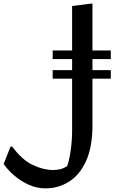

<svg xmlns="http://www.w3.org/2000/svg" viewBox="-57 -780 630 1057"><path d="M10 27Q64 100 123 128Q182 156 235 156Q256 156 274.5 151.5Q293 147 313 135Q325 99 332.5 46.5Q340 -6 340 -63V-747L443 -760H452V-91Q452 29 417 106Q382 183 323 220Q264 257 194 257Q146 257 102.5 237.5Q59 218 23 187.5Q-13 157 -37 123L1 27ZM233 -455V-502H553V-455ZM233 -347V-394H553V-347Z"/></svg>

Font: Kufam Medium
Style: Regular
Weight: 500
Designer: Wael Morcos, Artur Schmal
Foundry: Original Type
Version: Version 1.300; ttfautohint (v1.8.3)